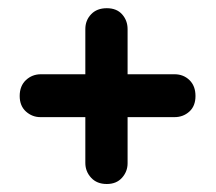

<svg xmlns="http://www.w3.org/2000/svg" viewBox="-20 -575 526 468"><path d="M28 -341Q28 -365.5 43.2 -379.8Q58.5 -394 79.5 -394H405.5Q427 -394 441.8 -379.8Q456.5 -365.5 456.5 -341Q456.5 -316.5 441.5 -303Q426.5 -289.5 405.5 -289.5H78.5Q58.5 -289.5 43.2 -303.2Q28 -317 28 -341ZM240.3 -126.5Q216.1 -126.5 202.1 -141.8Q188 -157 188 -178V-504Q188 -525.5 202.1 -540.2Q216.1 -555 240.3 -555Q264.4 -555 277.7 -540Q291 -525 291 -504V-177Q291 -157 277.5 -141.8Q263.9 -126.5 240.3 -126.5Z"/></svg>

Font: Fraunces 144pt S100
Style: Bold
Weight: 700
Version: Version 1.000; ttfautohint (v1.8.3)